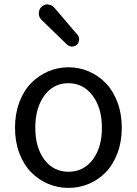

<svg xmlns="http://www.w3.org/2000/svg" viewBox="-20 -874 645 906"><path d="M50.8 -271.5Q50.8 -336.9 71.3 -391.6Q91.8 -446.3 127 -481.9Q162.1 -517.6 207.5 -537.1Q252.9 -556.6 303.2 -556.6Q353.5 -556.6 398.9 -537.1Q444.3 -517.6 479 -481.9Q513.7 -446.3 534.2 -391.6Q554.7 -336.9 554.7 -271.5Q554.7 -205.1 534.2 -150.9Q513.7 -96.7 479 -61Q444.3 -25.4 398.9 -6.3Q353.5 12.7 303.2 12.7Q252.9 12.7 207.5 -6.3Q162.1 -25.4 127 -61Q91.8 -96.7 71.3 -150.9Q50.8 -205.1 50.8 -271.5ZM460.9 -271.5Q460.9 -364.3 417 -422.9Q373 -481.4 302.7 -481.4Q232.4 -481.4 189.5 -423.3Q146.5 -365.2 146.5 -271.5Q146.5 -177.7 189.5 -120.6Q232.4 -63.5 303.2 -63.5Q374 -63.5 417.5 -120.6Q460.9 -177.7 460.9 -271.5ZM342.8 -663.1Q333 -654.3 319.3 -654.3Q305.7 -654.3 295.9 -664.1L175.8 -780.3Q163.1 -793 163.1 -810.5Q163.1 -829.1 175.8 -841.8Q188.5 -853.5 204.1 -853.5Q206.1 -853.5 207 -852.5Q224.6 -851.6 236.3 -837.9L344.7 -710.9Q353.5 -701.2 353.5 -688.5Q353.5 -673.8 342.8 -663.1Z"/></svg>

Font: Gen Jyuu Gothic P Regular
Style: Regular
Weight: 400
Designer: [Source Han Sans]
Ryoko NISHIZUKA  (kana & ideographs); Paul D. Hunt (Latin, Greek & Cyrillic); Wenlong ZHANG  (bopomofo
Version: Version 1.002.20150607